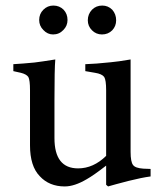

<svg xmlns="http://www.w3.org/2000/svg" viewBox="-20 -659 575 691"><path d="M171 -535Q151 -535 136 -551Q121 -566 121 -587Q121 -609 136 -624Q151 -639 172 -639Q194 -639 209 -624Q223 -609 223 -587Q223 -566 208 -551Q193 -535 171 -535ZM347 -535Q326 -535 311 -550Q296 -565 296 -586Q296 -608 311 -624Q326 -639 348 -639Q369 -639 384 -624Q398 -608 398 -586Q398 -565 384 -550Q369 -535 347 -535ZM522 -51V-24Q491 -20 443 -8Q389 6 369 12L362 6V-63Q317 -28 292 -14Q248 12 213 12Q157 12 123 -25Q88 -61 88 -136V-334Q88 -371 82 -382Q75 -392 55 -397L28 -403V-428Q63 -430 104 -434Q129 -437 179 -445Q176 -412 176 -299V-162Q176 -53 261 -53Q316 -53 362 -98V-334Q362 -371 355 -382Q347 -393 322 -397L287 -403V-428Q322 -429 379 -435Q403 -437 450 -445V-113Q450 -76 459 -65Q467 -54 496 -52Z"/></svg>

Font: Pochaevsk
Style: Regular
Weight: 400
Version: Version 1.210; ttfautohint (v1.8.4.7-5d5b)